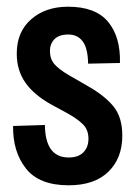

<svg xmlns="http://www.w3.org/2000/svg" viewBox="-20 -541 407 573"><path d="M185 12Q97 12 57.5 -38Q18 -88 19 -165L114 -168Q115 -71 185 -71Q214 -71 229 -86.5Q244 -102 244 -127Q244 -154 227 -170.5Q210 -187 181 -203L135 -228Q82 -257 56 -294Q30 -331 30 -381Q30 -446 73 -483.5Q116 -521 183 -521Q265 -521 302.5 -476Q340 -431 338 -353L243 -351Q242 -398 226.5 -418Q211 -438 184 -438Q156 -438 142.5 -424Q129 -410 129 -389Q129 -365 142.5 -349.5Q156 -334 185 -317L244 -283Q293 -255 319 -223Q345 -191 345 -136Q345 -69 303.5 -28.5Q262 12 185 12Z"/></svg>

Font: Special Gothic Condensed Medium
Style: Regular
Weight: 500
Width: 3
Designer: Alistair McCready
Foundry: Monolith
Version: Version 1.000; ttfautohint (v1.8.4.7-5d5b)